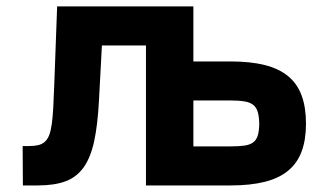

<svg xmlns="http://www.w3.org/2000/svg" viewBox="-20 -565 992 585"><path d="M67.1 -120Q84.5 -120 96.6 -122.9Q108.7 -125.7 116.8 -133.2Q125 -140.6 130 -153.6Q134.9 -166.5 137.8 -187Q140.6 -207.4 142.2 -236.2Q143.8 -264.9 145.2 -304L154.1 -545.5H569.2V-377.8H682.5Q743.3 -377.8 786.8 -366.8Q830.3 -355.8 858.1 -332.7Q886 -309.7 899.1 -273.8Q912.3 -237.9 912.3 -188.2Q912.3 -139.2 899.1 -103.7Q886 -68.2 858.1 -45.1Q830.3 -22 786.8 -11Q743.3 0 682.5 0H424.7V-426.5H290.5L281.6 -259.9Q277.7 -184.7 266.9 -134.6Q256 -84.5 234.6 -54.7Q213.1 -24.9 179.2 -12.4Q145.2 0 95.2 0H49.7L49 -120ZM682.5 -119Q708.1 -119 725 -121.4Q741.8 -123.9 751.6 -131.4Q761.4 -138.8 765.4 -152.2Q769.5 -165.5 769.9 -187.1Q769.5 -209.5 765.4 -223.5Q761.4 -237.6 751.6 -245.4Q741.8 -253.2 725 -256Q708.1 -258.9 682.5 -258.9H569.2V-119Z"/></svg>

Font: Cannonade
Style: Bold
Weight: 700
Designer: Rasmus Andersson
Foundry: rsms
Version: Version 3.012;git-f93a4a705